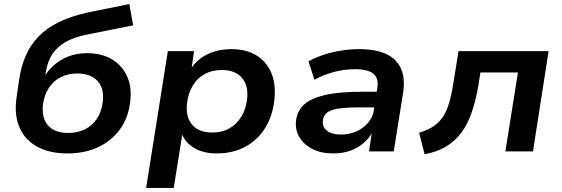

<svg xmlns="http://www.w3.org/2000/svg" viewBox="-20 -746 2771 946"><path d="M313 10Q222 10 161 -24.5Q100 -59 74.5 -121.5Q49 -184 62 -269L74 -351Q83 -415 105 -467.5Q127 -520 166.5 -562.5Q206 -605 267 -635.5Q328 -666 414 -685L617 -726L636 -621L405 -575Q345 -563 303 -539Q261 -515 237.5 -478.5Q214 -442 206 -392L200 -352H189Q210 -392 242 -421.5Q274 -451 316 -467.5Q358 -484 409 -484Q481 -484 532 -453.5Q583 -423 607 -368Q631 -313 621 -241Q611 -162 569 -106Q527 -50 461.5 -20Q396 10 313 10ZM316 -91Q363 -91 399 -109Q435 -127 457.5 -161Q480 -195 486 -242Q495 -309 461 -346.5Q427 -384 361 -384Q315 -384 279 -365.5Q243 -347 221 -313.5Q199 -280 192 -234Q184 -164 217 -127.5Q250 -91 316 -91Z M700 180 807 -494H936L922 -395H913Q933 -431 964.5 -455.5Q996 -480 1036 -492Q1076 -504 1119 -504Q1195 -504 1246 -471.5Q1297 -439 1319 -381Q1341 -323 1331 -246Q1321 -169 1284 -111.5Q1247 -54 1186.5 -22Q1126 10 1047 10Q981 10 935 -18Q889 -46 873 -95H880L836 180ZM1026 -93Q1074 -93 1109.5 -113Q1145 -133 1168 -169.5Q1191 -206 1197 -254Q1206 -322 1173 -361.5Q1140 -401 1072 -401Q1025 -401 989 -381.5Q953 -362 930.5 -325.5Q908 -289 902 -240Q893 -172 926 -132.5Q959 -93 1026 -93Z M1622 10Q1562 10 1519 -12Q1476 -34 1454.5 -71Q1433 -108 1439 -154Q1445 -201 1479 -231.5Q1513 -262 1582 -278Q1651 -294 1763 -294H1853L1842 -217H1759Q1691 -217 1651 -211.5Q1611 -206 1592.5 -192Q1574 -178 1571 -153Q1567 -121 1591 -102Q1615 -83 1660 -83Q1700 -83 1734.5 -98Q1769 -113 1793 -140.5Q1817 -168 1822 -203L1839 -311Q1847 -360 1820 -382.5Q1793 -405 1730 -405Q1680 -405 1629.5 -392.5Q1579 -380 1529 -353L1500 -444Q1535 -463 1576 -476.5Q1617 -490 1662 -497Q1707 -504 1749 -504Q1832 -504 1883.5 -479.5Q1935 -455 1956 -407.5Q1977 -360 1966 -288L1920 0H1798L1814 -105L1821 -106Q1804 -70 1774 -43.5Q1744 -17 1706 -3.5Q1668 10 1622 10Z M2072 14 2045 -92Q2085 -104 2113 -122Q2141 -140 2160 -167Q2179 -194 2191.5 -234.5Q2204 -275 2213 -331L2239 -494H2683L2606 0H2470L2532 -389H2347L2337 -325Q2324 -248 2303 -189Q2282 -130 2251 -89.5Q2220 -49 2176 -23Q2132 3 2072 14Z"/></svg>

Font: Nunito Sans 10pt SemiExpanded
Style: Bold Italic
Weight: 700
Width: 6
Italic angle: -9°
Designer: Vernon Adams
Foundry: Vernon Adams
Version: Version 3.101;gftools[0.9.27]